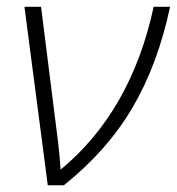

<svg xmlns="http://www.w3.org/2000/svg" viewBox="-20 -551 526 571"><path d="M122.1 0 52.7 -530.8H102.1L152.8 -127.4Q157.7 -86.4 160.2 -46.4Q370.1 -220.2 437 -530.8H485.8Q449.7 -360.4 374.8 -232.2Q299.8 -104 169.9 0Z"/></svg>

Font: Open Sans Light
Style: Italic
Weight: 300
Italic angle: -12°
Designer: Monotype Design Team
Foundry: Monotype Imaging Inc.
Version: Version 3.003; ttfautohint (v1.8.4)